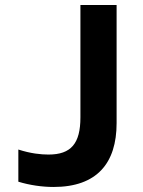

<svg xmlns="http://www.w3.org/2000/svg" viewBox="-20 -734 570 764"><path d="M193 10C366 10 444 -85 444 -244V-714H300V-267C300 -163 263 -119 173 -119C143 -119 102 -123 53 -139V-11C98 3 149 10 193 10Z"/></svg>

Font: Noto Sans Mono Condensed ExtraBold
Style: Regular
Weight: 800
Width: 3
Designer: Monotype Design Team
Foundry: Monotype Imaging Inc.
Version: Version 2.014